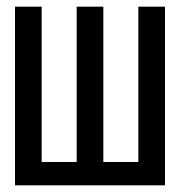

<svg xmlns="http://www.w3.org/2000/svg" viewBox="-20 -556 540 576"><path d="M25 0H475V-536H395V-70H290V-536H210V-70H105V-536H25Z"/></svg>

Font: Noto Sans Mono ExtraCondensed
Style: Regular
Weight: 400
Width: 2
Designer: Monotype Design Team
Foundry: Monotype Imaging Inc.
Version: Version 2.014